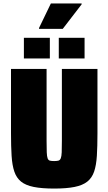

<svg xmlns="http://www.w3.org/2000/svg" viewBox="-20 -1089 631 1117"><path d="M295 8Q223 8 176 -1.5Q129 -11 102.5 -32.5Q76 -54 63.5 -90.5Q51 -127 47.5 -182Q44 -237 44 -313V-688H251V-270Q251 -227 252 -203Q253 -179 257 -168Q261 -157 270 -154.5Q279 -152 295 -152Q311 -152 320 -154.5Q329 -157 333.5 -168Q338 -179 339 -203Q340 -227 340 -270V-688H547V-313Q547 -237 543.5 -182Q540 -127 527.5 -90.5Q515 -54 488 -32.5Q461 -11 414 -1.5Q367 8 295 8ZM119 -749V-869H270V-749ZM322 -749V-869H472V-749ZM207 -921V-926L276 -1069H455V-1064L345 -921Z"/></svg>

Font: Saira SemiCondensed Black
Style: Regular
Weight: 900
Width: 4
Designer: Hector Gatti with collaboration of the Omnibus-Type team
Foundry: Omnibus-Type
Version: Version 1.101